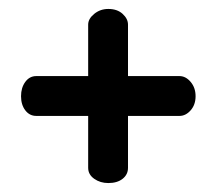

<svg xmlns="http://www.w3.org/2000/svg" viewBox="-20 -455 483 429"><path d="M222 -46Q204 -46 190.5 -55.5Q177 -65 177 -80V-196H61Q46 -196 36.5 -208.5Q27 -221 27 -240Q27 -259 36.5 -272Q46 -285 61 -285H177V-400Q177 -413 190.5 -424Q204 -435 222 -435Q242 -435 254 -424Q266 -413 266 -400V-285H381Q395 -285 406 -272Q417 -259 417 -240Q417 -221 406 -208.5Q395 -196 381 -196H266V-80Q266 -65 254 -55.5Q242 -46 222 -46Z"/></svg>

Font: Dosis ExtraLight SemiBold
Style: Regular
Weight: 600
Version: Version 3.001; ttfautohint (v1.8.2)